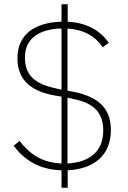

<svg xmlns="http://www.w3.org/2000/svg" viewBox="-20 -800 599 902"><path d="M298 82V0C422 -6 501 -71 501 -189C501 -274 461 -344 319 -370L297 -374V-666C374 -661 427 -630 463 -578L491 -599C452 -655 390 -693 298 -698V-780H269V-698C145 -695 62 -639 62 -527C62 -442 104 -373 245 -350L269 -346V-32C176 -36 119 -77 72 -138L44 -115C93 -51 161 -3 269 0V82ZM465 -187C465 -91 404 -38 297 -32V-341L312 -338C398 -321 465 -290 465 -187ZM97 -529C97 -618 162 -664 269 -666V-379L250 -383C164 -401 97 -432 97 -529Z"/></svg>

Font: IBM Plex Devanagari ExtraLight
Style: Regular
Weight: 200
Designer: Mike Abbink, Paul van der Laan, Pieter van Rosmalen, Erin McLaughlin
Foundry: Bold Monday
Version: Version 1.0